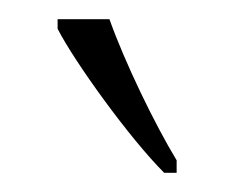

<svg xmlns="http://www.w3.org/2000/svg" viewBox="-20 -786 244 200"><path d="M151 -606H164V-619C141 -657 110 -721 94 -766H40V-756C58 -721 115 -642 151 -606Z"/></svg>

Font: Noto Serif Khmer ExtraCondensed ExtraLight
Style: Regular
Weight: 200
Width: 2
Designer: Danh Hong and the Monotype Design Team
Foundry: Monotype Imaging Inc.
Version: Version 2.004